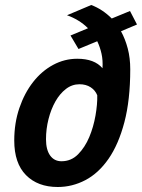

<svg xmlns="http://www.w3.org/2000/svg" viewBox="-20 -734 568 768"><path d="M262 -592 332 -621Q314 -639 292.5 -652Q271 -665 248 -673L345 -714Q390 -697 427 -660L500 -690L528 -636L464 -609Q481 -578 491 -540Q501 -502 501 -457Q501 -334 477.5 -245Q454 -156 414 -98.5Q374 -41 321.5 -13.5Q269 14 211 14Q131 14 84 -33.5Q37 -81 37 -172Q37 -242 57.5 -302Q78 -362 112.5 -406Q147 -450 192.5 -474.5Q238 -499 289 -499Q358 -499 390 -461Q392 -493 386 -519.5Q380 -546 369 -569L294 -538ZM164 -177Q164 -135 180.5 -112Q197 -89 226 -89Q265 -89 292.5 -117Q320 -145 337 -185.5Q354 -226 362 -272Q370 -318 369 -353Q361 -373 342.5 -385Q324 -397 298 -397Q268 -397 243.5 -378Q219 -359 201.5 -328Q184 -297 174 -257.5Q164 -218 164 -177Z"/></svg>

Font: PT Sans
Style: Bold Italic
Weight: 700
Italic angle: -12°
Designer: A.Korolkova, O.Umpeleva, V.Yefimov
Foundry: ParaType Ltd
Version: Version 2.003W OFL